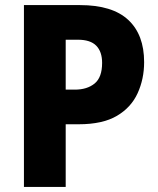

<svg xmlns="http://www.w3.org/2000/svg" viewBox="-20 -734 621 754"><path d="M294 -714Q421 -714 483.5 -656Q546 -598 546 -490Q546 -424 520.5 -368Q495 -312 439 -279Q383 -246 289 -246H238V0H74V-714ZM286 -578H238V-382H274Q322 -382 351.5 -406Q381 -430 381 -487Q381 -531 358 -554.5Q335 -578 286 -578Z"/></svg>

Font: Noto Sans Hebrew SemiCondensed ExtraBold
Style: Regular
Weight: 800
Width: 4
Designer: Monotype Design Team
Foundry: Monotype Imaging Inc.
Version: Version 2.004; ttfautohint (v1.8.4.7-5d5b)